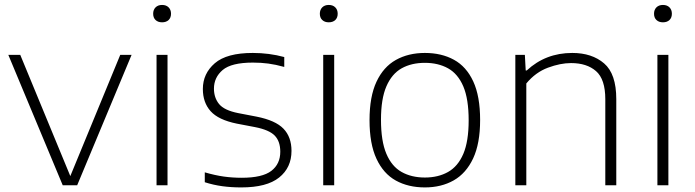

<svg xmlns="http://www.w3.org/2000/svg" viewBox="-20 -768 2880 796"><path d="M240 0 14.5 -540.5H64L271.5 -38L478.5 -540.5H525.5L300 0Z M629 0V-540.5H674.5V0ZM652 -675.5Q635 -675.5 625 -685Q615 -694.5 615 -711Q615 -727.5 625 -737.5Q635 -747.5 652 -747.5Q669 -747.5 679 -737.5Q689 -727.5 689 -711Q689 -694.5 679 -685Q669 -675.5 652 -675.5Z M980.5 9Q938.5 9 901.8 4Q865 -1 829 -12.5V-53.5Q872 -41 908 -36Q944 -31 982 -31Q1067.5 -31 1104.8 -59.5Q1142 -88 1142 -139Q1142 -182 1119 -205.8Q1096 -229.5 1037.5 -241L961.5 -255.5Q885.5 -271 853.2 -307Q821 -343 821 -399Q821 -463 870.5 -505.8Q920 -548.5 1028 -548.5Q1096 -548.5 1158.5 -531.5V-490.5Q1122.5 -500.5 1092.2 -504.5Q1062 -508.5 1028.5 -508.5Q939.5 -508.5 903.2 -477.8Q867 -447 867 -400.5Q867 -363 888.2 -336.8Q909.5 -310.5 968 -299L1043.5 -284.5Q1122 -269 1155.2 -234.5Q1188.5 -200 1188.5 -142.5Q1188.5 -73 1137.2 -32Q1086 9 980.5 9Z M1320 0V-540.5H1365.5V0ZM1343 -675.5Q1326 -675.5 1316 -685Q1306 -694.5 1306 -711Q1306 -727.5 1316 -737.5Q1326 -747.5 1343 -747.5Q1360 -747.5 1370 -737.5Q1380 -727.5 1380 -711Q1380 -694.5 1370 -685Q1360 -675.5 1343 -675.5Z M1741.5 9Q1672.5 9 1621 -19.5Q1569.5 -48 1540.8 -109.8Q1512 -171.5 1512 -270Q1512 -367.5 1540.8 -429Q1569.5 -490.5 1621.2 -519.5Q1673 -548.5 1741.5 -548.5Q1810.5 -548.5 1862 -520.2Q1913.5 -492 1942 -430.5Q1970.5 -369 1970.5 -270.5Q1970.5 -173 1941.5 -111.2Q1912.5 -49.5 1861 -20.2Q1809.5 9 1741.5 9ZM1741.5 -32Q1796.5 -32 1837.5 -55Q1878.5 -78 1900.8 -130Q1923 -182 1923 -269Q1923 -357.5 1900.8 -409.8Q1878.5 -462 1837.5 -484.8Q1796.5 -507.5 1741.5 -507.5Q1686 -507.5 1645.2 -484.8Q1604.5 -462 1582 -410.2Q1559.5 -358.5 1559.5 -271.5Q1559.5 -183 1581.8 -130.5Q1604 -78 1645 -55Q1686 -32 1741.5 -32Z M2116.5 0V-540.5H2156L2159.5 -476H2164Q2242 -548.5 2352.5 -548.5Q2434 -548.5 2484.5 -505.2Q2535 -462 2535 -357V0H2489.5V-356.5Q2489.5 -439.5 2451.2 -473Q2413 -506.5 2347.5 -506.5Q2303.5 -506.5 2252 -487.5Q2200.5 -468.5 2162 -422V0Z M2705.5 0V-540.5H2751V0ZM2728.5 -675.5Q2711.5 -675.5 2701.5 -685Q2691.5 -694.5 2691.5 -711Q2691.5 -727.5 2701.5 -737.5Q2711.5 -747.5 2728.5 -747.5Q2745.5 -747.5 2755.5 -737.5Q2765.5 -727.5 2765.5 -711Q2765.5 -694.5 2755.5 -685Q2745.5 -675.5 2728.5 -675.5Z"/></svg>

Font: Encode Sans SmExp XLt
Style: Regular
Weight: 200
Width: 6
Designer: Multiple Designers
Foundry: Impallari Type
Version: Version 3.002; ttfautohint (v1.8.3) -l 8 -r 50 -G 200 -x 14 